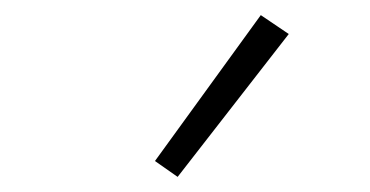

<svg xmlns="http://www.w3.org/2000/svg" viewBox="-20 -798 490 254"><path d="M215 -564 185 -585 325 -778 362 -753Z"/></svg>

Font: Zed Sans Extralight Extended
Style: Regular
Weight: 200
Width: 7
Designer: Belleve Invis
Foundry: Belleve Invis
Version: Version 1.0.0; ttfautohint (v1.8.4)